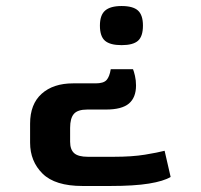

<svg xmlns="http://www.w3.org/2000/svg" viewBox="-20 -478 667 638"><path d="M384 -328Q346 -328 329 -342.5Q312 -357 312 -393Q312 -428 329.5 -443Q347 -458 384 -458Q422 -458 438.5 -443Q455 -428 455 -393Q455 -357 438.5 -342.5Q422 -328 384 -328ZM254 140Q163 140 121.5 99Q80 58 80 -4V-67Q80 -132 118.5 -166.5Q157 -201 223 -201H298Q324 -201 334 -212Q344 -223 348 -248H422Q425 -241 428.5 -226Q432 -211 432 -194Q432 -154 408.5 -134Q385 -114 332 -114H270Q238 -114 225.5 -99.5Q213 -85 213 -53V-7Q213 19 226.5 31Q240 43 272 43H357Q419 43 461.5 36Q504 29 527 23L547 110Q524 124 475 132Q426 140 347 140Z"/></svg>

Font: Goldman
Style: Regular
Weight: 400
Designer: Jaikishan Patel
Version: Version 1.000; ttfautohint (v1.8.3)